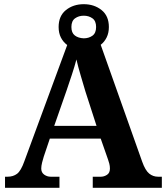

<svg xmlns="http://www.w3.org/2000/svg" viewBox="-20 -897 793 917"><path d="M4 0V-53H16Q43 -53 61.5 -67Q80 -81 96 -126L301 -682Q282 -696 271 -717.5Q260 -739 260 -768Q260 -821 295 -849Q330 -877 380 -877Q430 -877 465 -849Q500 -821 500 -768Q500 -740 489.5 -718.5Q479 -697 461 -683L659 -125Q674 -83 692.5 -68Q711 -53 735 -53H753V0H423V-53H462Q477 -53 491 -62Q505 -71 505 -92Q505 -104 502 -115.5Q499 -127 496 -135L461 -235H218L189 -149Q185 -137 181 -120.5Q177 -104 177 -92Q177 -73 191 -63Q205 -53 222 -53H264V0ZM239 -296H441L388 -460Q378 -494 365.5 -536Q353 -578 345 -613Q337 -582 323.5 -541Q310 -500 298 -465ZM380 -714Q404 -714 421.5 -726.5Q439 -739 439 -768Q439 -797 421.5 -809.5Q404 -822 380 -822Q356 -822 338.5 -809.5Q321 -797 321 -768Q321 -740 337.5 -727.5Q354 -715 380 -714Z"/></svg>

Font: Noto Serif Vithkuqi
Style: Bold
Weight: 700
Version: Version 1.005